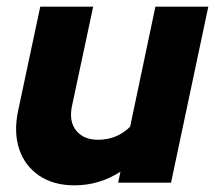

<svg xmlns="http://www.w3.org/2000/svg" viewBox="-20 -549 646 577"><path d="M204 8Q141 8 98 -21Q55 -50 38 -100Q21 -150 34 -214L101 -529H260L196 -229Q187 -184 209 -156.5Q231 -129 275 -129Q331 -129 371 -168L447 -529H606L494 0H335L342 -33Q278 8 204 8Z"/></svg>

Font: Red Hat Display Black
Style: Italic
Weight: 900
Italic angle: -12°
Designer: Pentagram, MCKL
Foundry: Pentagram, MCKL
Version: Version 1.023; ttfautohint (v1.8.3)